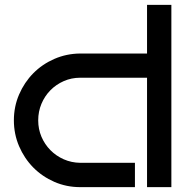

<svg xmlns="http://www.w3.org/2000/svg" viewBox="-20 -770 797 790"><path d="M685.1 0H585V-450.2H310.1Q273.9 -450.2 242.4 -436.3Q210.9 -422.4 187.5 -398.7Q164.1 -375 150.6 -343Q137.2 -311 137.2 -274.9Q137.2 -238.8 150.6 -207.3Q164.1 -175.8 187.5 -152.1Q210.9 -128.4 242.4 -114.5Q273.9 -100.6 310.1 -100.1H535.2V0H310.1Q253.4 0 203.6 -21.7Q153.8 -43.5 116.9 -80.8Q80.1 -118.2 58.6 -168.2Q37.1 -218.3 37.1 -274.9Q37.1 -331.5 58.6 -381.3Q80.1 -431.2 116.9 -468.5Q153.8 -505.9 203.6 -527.6Q253.4 -549.3 310.1 -549.8H585V-750H685.1Z"/></svg>

Font: Bruno Ace
Style: Regular
Weight: 400
Designer: Astigmatic (AOETI)
Foundry: Astigmatic (AOETI)
Version: Version 1.000